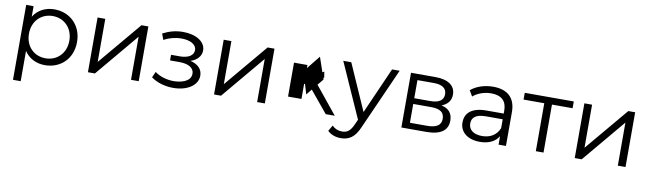

<svg xmlns="http://www.w3.org/2000/svg" viewBox="-41 -1075 6133 1817"><g transform="rotate(10 3026.0 -166.5)"><path d="M367 -60C256 -60 173 -141 173 -263C173 -384 256 -466 367 -466C477 -466 561 -384 561 -263C561 -141 477 -60 367 -60ZM174 -97C218 -30 290 5 372 5C523 5 635 -103 635 -263C635 -422 523 -531 372 -531C287 -531 214 -494 171 -425V-526H100V194H174Z M853 0 1200 -414V0H1274V-526H1208L860 -112V-526H786V0Z M1606 6C1737 6 1839 -57 1839 -152C1839 -213 1797 -257 1723 -274C1783 -294 1824 -336 1824 -392C1824 -477 1730 -532 1608 -532C1538 -532 1476 -515 1414 -483L1435 -425C1488 -453 1544 -468 1604 -468C1687 -468 1748 -436 1748 -382C1748 -329 1695 -299 1618 -299H1532V-245H1623C1710 -245 1763 -213 1763 -158C1763 -77 1660 -58 1598 -58C1534 -58 1466 -77 1417 -114L1392 -58C1450 -15 1529 6 1606 6Z M2065 0 2412 -414V0H2486V-526H2420L2072 -112V-526H1998V0Z M2989 -334 2997 -338 2988 -394 2971 -385 2923 -526 2820 -398V-428H2691V-102H2820V-245L2828 -249L2857 -152L2901 -206L3071 0H3158L2946 -261L2994 -319Z M3224 -526H3147L3381 -1L3359 48C3330 114 3298 135 3251 135C3213 135 3181 122 3155 95L3122 151C3153 183 3201 199 3250 199C3326 199 3383 166 3427 62L3689 -526H3616L3420 -82Z M4042 -239C4130 -239 4169 -210 4169 -147C4169 -86 4123 -58 4035 -58H3870V-239ZM4026 -468C4107 -468 4151 -440 4151 -381C4151 -324 4107 -294 4026 -294H3870V-468ZM4039 0C4177 0 4243 -52 4243 -143C4243 -212 4209 -256 4136 -272C4191 -292 4225 -332 4225 -391C4225 -479 4152 -526 4032 -526H3798V0Z M4729 -158C4702 -90 4643 -53 4563 -53C4481 -53 4433 -91 4433 -151C4433 -203 4465 -243 4566 -243H4729ZM4552 5C4638 5 4700 -27 4732 -81V0H4803V-325C4803 -462 4725 -531 4588 -531C4505 -531 4427 -505 4374 -460L4406 -405C4449 -442 4513 -466 4581 -466C4679 -466 4729 -417 4729 -328V-298H4564C4412 -298 4359 -230 4359 -148C4359 -57 4433 5 4552 5Z M5164 -461H5362V-526H4891V-461H5090V0H5164Z M5531 0 5878 -414V0H5952V-526H5886L5538 -112V-526H5464V0Z"/></g></svg>

Font: Montserrat-Alt1
Style: Regular
Weight: 400
Designer: Differentunic
Foundry: Differentunic
Version: Version 7.222